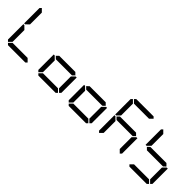

<svg xmlns="http://www.w3.org/2000/svg" viewBox="216 -2324 3649 3649"><g transform="rotate(45 2040.0 -500.0)"><path d="M130 -45 99 -76V-490H126L130 -485L192 -424V-107ZM130 -515 126 -510H99V-924L130 -955L192 -893V-576ZM672 -31 641 0H175L144 -31L206 -93H610Z M946 -45 915 -76V-490H942L946 -485L1008 -424V-107ZM1487 -499 1440 -453V-454H1008V-453L960 -500L1008 -547V-546H1440ZM1501 -485 1506 -489H1533V-76L1502 -45L1440 -107V-424ZM1488 -31 1457 0H991L960 -31L1022 -93H1426Z M1762 -45 1731 -76V-490H1758L1762 -485L1824 -424V-107ZM2303 -499 2256 -453V-454H1824V-453L1776 -500L1824 -547V-546H2256ZM2317 -485 2322 -489H2349V-76L2318 -45L2256 -107V-424ZM2304 -31 2273 0H1807L1776 -31L1838 -93H2242Z M2578 -45 2547 -76V-490H2574L2578 -485L2640 -424V-107ZM2578 -515 2574 -510H2547V-924L2578 -955L2640 -893V-576ZM2592 -969 2623 -1000H3089L3120 -969L3058 -907H2654ZM3119 -499 3072 -453V-454H2640V-453L2592 -500L2640 -547V-546H3072ZM3133 -485 3138 -489H3165V-76L3134 -45L3072 -107V-424Z M3394 -515 3390 -510H3363V-924L3394 -955L3456 -893V-576ZM3935 -499 3888 -453V-454H3456V-453L3408 -500L3456 -547V-546H3888ZM3949 -485 3954 -489H3981V-76L3950 -45L3888 -107V-424ZM3936 -31 3905 0H3439L3408 -31L3470 -93H3874Z"/></g></svg>

Font: DSEG7 Classic
Style: Regular
Weight: 400
Designer: Keshikan(Twitter:@keshinomi_88pro)
Version: Version 0.46